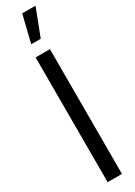

<svg xmlns="http://www.w3.org/2000/svg" viewBox="-246 -926 658 933"><g transform="rotate(-30 83.5 -459.0)"><path d="M55.6 -766 92.6 -918H167.4L108.8 -766ZM42 0V-700H122.4V0Z"/></g></svg>

Font: Stick No Bills ExtraLight
Style: Regular
Weight: 200
Designer: Kosala Senevirathne, Siva Puranthara, Lasantha Premarathna, Tharique Azeez
Foundry: mooniak
Version: Version 2.000